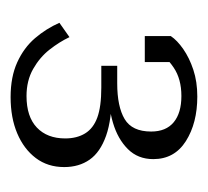

<svg xmlns="http://www.w3.org/2000/svg" viewBox="-35 -720 392 362"><g transform="rotate(90 161.0 -539.0)"><path d="M161 -393Q132 -393 110 -405.5Q88 -418 73.5 -436.5Q59 -455 50 -474L23 -455Q34 -430 52 -409Q70 -388 97.5 -375.5Q125 -363 163 -363Q202 -363 231.5 -375.5Q261 -388 278 -410.5Q295 -433 295 -464Q295 -492 281 -512Q267 -532 236 -543Q205 -554 153 -554L144 -547Q181 -547 211.5 -556Q242 -565 261 -584Q280 -603 280 -632Q280 -672 246 -693.5Q212 -715 162 -715Q134 -715 111.5 -707.5Q89 -700 72.5 -688.5Q56 -677 48 -665V-616H97V-673Q90 -672 85.5 -667.5Q81 -663 78.5 -655.5Q76 -648 75 -637Q86 -656 107.5 -670.5Q129 -685 161 -685Q193 -685 210.5 -670.5Q228 -656 228 -628Q228 -592 204.5 -578Q181 -564 137 -564H104V-534H145Q181 -534 201.5 -526.5Q222 -519 231.5 -503.5Q241 -488 241 -466Q241 -432 220.5 -412.5Q200 -393 161 -393Z"/></g></svg>

Font: Roboto Serif 36pt ExtraLight
Style: Regular
Weight: 250
Designer: Greg Gazdowicz
Foundry: Commercial Type
Version: Version 1.008